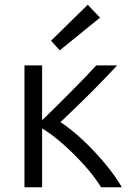

<svg xmlns="http://www.w3.org/2000/svg" viewBox="-20 -796 555 816"><path d="M84 0V-518H159V-285Q186 -311 219 -343.5Q252 -376 284.5 -409Q317 -442 344.5 -470.5Q372 -499 389 -518H478Q455 -493 424 -461Q393 -429 359 -395Q325 -361 293 -330.5Q261 -300 237 -277Q283 -247 333 -200Q383 -153 427 -100Q471 -47 498 0H410Q380 -48 335.5 -97Q291 -146 244 -187Q197 -228 159 -250V0ZM234 -582 197 -623 353 -776 405 -721Z"/></svg>

Font: Ubuntu Sans
Style: Regular
Weight: 400
Designer: Dalton Maag Ltd
Foundry: Dalton Maag Ltd
Version: Version 1.006; ttfautohint (v1.8.4.7-5d5b)